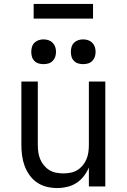

<svg xmlns="http://www.w3.org/2000/svg" viewBox="-20 -942 640 970"><path d="M268 8Q242 8 215.5 1.5Q189 -5 167 -20Q145 -35 129 -57.5Q113 -80 104 -105Q95 -130 91.5 -156.5Q88 -183 88 -210V-530H171V-210Q171 -192 173.5 -173.5Q176 -155 183 -138Q190 -121 202 -106.5Q214 -92 229.5 -82.5Q245 -73 263.5 -69.5Q282 -66 300 -66Q318 -66 336.5 -69.5Q355 -73 370.5 -82.5Q386 -92 398 -106.5Q410 -121 417 -138Q424 -155 426.5 -173.5Q429 -192 429 -210V-530H512V0H429V-96Q419 -72 403 -51.5Q387 -31 366 -17.5Q345 -4 319.5 2Q294 8 268 8ZM400 -618Q387 -618 375 -621.5Q363 -625 354 -634Q345 -643 341.5 -655Q338 -667 338 -680Q338 -693 341.5 -705Q345 -717 354 -726Q363 -735 375 -739Q387 -743 400 -743Q413 -743 425 -739Q437 -735 446 -726Q455 -717 459 -705Q463 -693 463 -680Q463 -667 459 -655Q455 -643 446 -634Q437 -625 425 -621.5Q413 -618 400 -618ZM200 -618Q187 -618 175 -621.5Q163 -625 154 -634Q145 -643 141.5 -655Q138 -667 138 -680Q138 -693 141.5 -705Q145 -717 154 -726Q163 -735 175 -739Q187 -743 200 -743Q213 -743 225 -739Q237 -735 246 -726Q255 -717 259 -705Q263 -693 263 -680Q263 -667 259 -655Q255 -643 246 -634Q237 -625 225 -621.5Q213 -618 200 -618ZM150 -848V-922H450V-848Z"/></svg>

Font: Iosevka Curly Extended
Style: Regular
Weight: 400
Width: 7
Monospace: yes
Designer: Belleve Invis
Foundry: Belleve Invis
Version: Version 11.1.0; ttfautohint (v1.8.3)